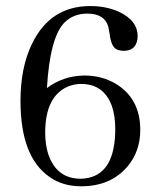

<svg xmlns="http://www.w3.org/2000/svg" viewBox="-20 -616 534 645"><path d="M451.2 -179.7Q451.2 -285.2 368.2 -335Q321.3 -362.3 263.7 -362.3Q192.4 -361.3 137.7 -320.3Q147.5 -489.3 196.3 -540Q226.6 -570.3 273.4 -570.3Q331.1 -570.3 343.8 -526.4Q345.7 -517.6 348.6 -500Q353.5 -460.9 370.1 -451.2Q380.9 -445.3 395.5 -445.3Q434.6 -445.3 441.4 -482.4Q442.4 -488.3 442.4 -494.1Q442.4 -547.9 377.9 -577.1Q335.9 -595.7 283.2 -595.7Q149.4 -595.7 87.9 -469.7Q48.8 -389.6 48.8 -277.3Q48.8 -88.9 146.5 -21.5Q190.4 9.8 252.9 9.8Q351.6 9.8 408.2 -56.6Q451.2 -107.4 451.2 -179.7ZM131.8 -169.9Q131.8 -292 208 -325.2Q229.5 -334 252.9 -334Q328.1 -334 355.5 -260.7Q367.2 -227.5 367.2 -183.6Q367.2 -38.1 277.3 -18.6Q264.6 -15.6 251 -15.6Q170.9 -15.6 142.6 -96.7Q131.8 -129.9 131.8 -169.9Z"/></svg>

Font: Abhaya Libre
Style: Regular
Weight: 400
Designer: Pushpananda Ekanayake, Sol Matas, Pathum Egodawatta
Foundry: Mooniak
Version: Version 1.050 ; ttfautohint (v1.6)